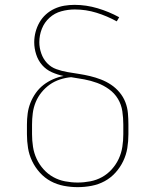

<svg xmlns="http://www.w3.org/2000/svg" viewBox="-20 -763 640 791"><path d="M300 8Q271 8 242.5 2.5Q214 -3 189 -16.5Q164 -30 144.5 -51.5Q125 -73 112.5 -99Q100 -125 95.5 -153Q91 -181 91 -210V-250Q91 -273 94 -295.5Q97 -318 105.5 -339.5Q114 -361 127.5 -380Q141 -399 159 -413Q177 -427 198.5 -436.5Q220 -446 242 -450Q217 -455 193.5 -465.5Q170 -476 153.5 -495Q137 -514 129 -539Q121 -564 121 -589Q121 -610 126.5 -631Q132 -652 142.5 -670.5Q153 -689 169 -703.5Q185 -718 204.5 -727Q224 -736 245 -739.5Q266 -743 287 -743Q335 -743 382 -729Q429 -715 471 -692L461 -675Q421 -697 377.5 -710.5Q334 -724 288 -724Q260 -724 232.5 -716.5Q205 -709 184 -690Q163 -671 152.5 -644.5Q142 -618 142 -589Q142 -566 150 -543Q158 -520 174 -503Q190 -486 212.5 -478Q235 -470 258.5 -466Q282 -462 305 -458.5Q328 -455 351 -449.5Q374 -444 396 -435.5Q418 -427 437.5 -414Q457 -401 472.5 -382.5Q488 -364 496.5 -342Q505 -320 507 -296.5Q509 -273 509 -250V-210Q509 -181 504.5 -153Q500 -125 487.5 -99Q475 -73 455.5 -51.5Q436 -30 411 -16.5Q386 -3 357.5 2.5Q329 8 300 8ZM300 -11Q326 -11 352 -16Q378 -21 400.5 -33.5Q423 -46 440.5 -65.5Q458 -85 469 -108.5Q480 -132 484 -158Q488 -184 488 -210V-250Q488 -277 484 -304.5Q480 -332 466 -355.5Q452 -379 429 -395.5Q406 -412 380 -421.5Q354 -431 327 -436Q300 -441 273 -445Q250 -443 227 -435.5Q204 -428 185 -414.5Q166 -401 151 -382.5Q136 -364 127 -342Q118 -320 115 -296.5Q112 -273 112 -250V-210Q112 -184 116 -158Q120 -132 131 -108.5Q142 -85 159.5 -65.5Q177 -46 199.5 -33.5Q222 -21 248 -16Q274 -11 300 -11Z"/></svg>

Font: Iosevka SS04 Thin Extended
Style: Regular
Weight: 100
Width: 7
Monospace: yes
Designer: Belleve Invis
Foundry: Belleve Invis
Version: Version 19.0.0; ttfautohint (v1.8.4)